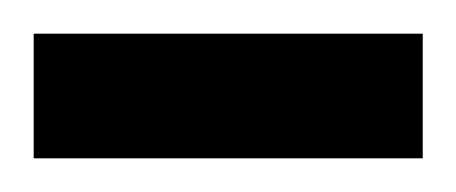

<svg xmlns="http://www.w3.org/2000/svg" viewBox="-20 -720 271 114"><path d="M0 -626V-700H231V-626Z"/></svg>

Font: Archivo SemiBold Condensed
Style: Regular
Weight: 600
Width: 3
Version: Version 2.001